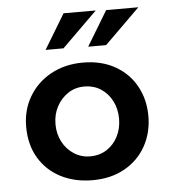

<svg xmlns="http://www.w3.org/2000/svg" viewBox="-49 -682 653 737"><g transform="rotate(-5 277.5 -313.0)"><path d="M42 -216Q42 -280 72.5 -331.5Q103 -383 157 -412.5Q211 -442 280 -442Q351 -442 403.5 -412.5Q456 -383 484.5 -331.5Q513 -280 513 -216Q513 -152 484.5 -100.5Q456 -49 403 -19Q350 11 279 11Q210 11 156.5 -16.5Q103 -44 72.5 -95Q42 -146 42 -216ZM155 -215Q155 -178 171 -147.5Q187 -117 215 -99Q243 -81 277 -81Q314 -81 341.5 -99Q369 -117 384.5 -147.5Q400 -178 400 -215Q400 -253 384.5 -283.5Q369 -314 341.5 -332Q314 -350 277 -350Q242 -350 214.5 -331.5Q187 -313 171 -283Q155 -253 155 -215ZM347 -637 211 -503H142L223 -637ZM511 -635 375 -501H306L387 -635Z"/></g></svg>

Font: Josefin Sans Thin SemiBold
Style: Regular
Weight: 600
Version: Version 2.000